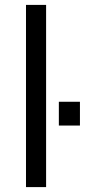

<svg xmlns="http://www.w3.org/2000/svg" viewBox="-20 -763 346 783"><path d="M86 0V-743H168V0ZM220 -251V-348H306V-251Z"/></svg>

Font: Saira Thin
Style: Regular
Weight: 400
Version: Version 1.101